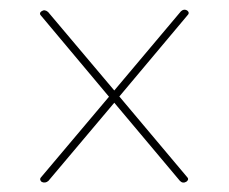

<svg xmlns="http://www.w3.org/2000/svg" viewBox="-20 -540 476 399"><path d="M66.5 -162Q60.5 -167.5 66.5 -173L206.5 -339L66.5 -506Q59.5 -512.5 67 -517Q73 -521 80 -515L217.5 -352L356 -516.5Q362 -522 368.5 -518.5Q375.5 -513.5 369 -507.5L228 -339.5L368 -173Q374 -167.5 367.5 -162.5Q360 -158 354 -164L217.5 -326.5L80.5 -164Q74 -158.5 66.5 -162Z"/></svg>

Font: Fraunces 72pt Thin
Style: Regular
Weight: 100
Version: Version 1.000;[b76b70a41]